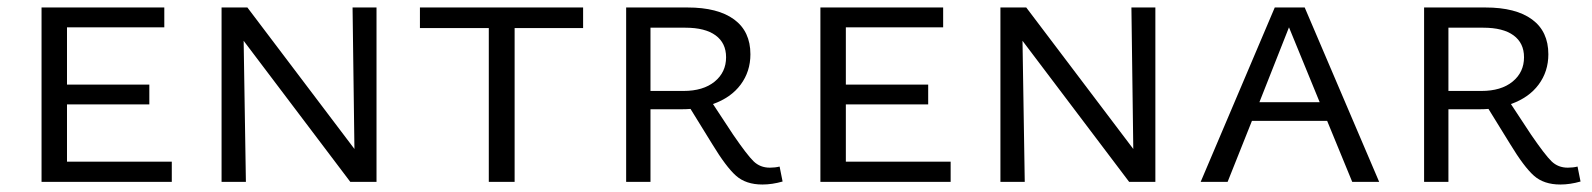

<svg xmlns="http://www.w3.org/2000/svg" viewBox="-20 -486 4253 513"><path d="M439 -54V0H91V-466H419V-413H159V-260H379V-207H159V-54Z M986 -466V0H916L631 -377L637 0H572V-466H641L927 -88L922 -466Z M1538 -411H1355V0H1286V-411H1102V-466H1538Z M2071 -1Q2043 7 2017 7Q1973 7 1946.5 -16.5Q1920 -40 1883 -101L1825 -195Q1815 -194 1795 -194H1718V0H1653V-466H1817Q1898 -466 1941.5 -434Q1985 -402 1985 -341Q1985 -295 1959 -260Q1933 -225 1885 -208L1939 -126Q1976 -72 1993.5 -55Q2011 -38 2037 -38Q2051 -38 2063 -41ZM1806 -243Q1859 -243 1889.5 -268Q1920 -293 1920 -333Q1920 -371 1892 -391.5Q1864 -412 1811 -412H1718V-243Z M2520 -54V0H2172V-466H2500V-413H2240V-260H2460V-207H2240V-54Z M3067 -466V0H2997L2712 -377L2718 0H2653V-466H2722L3008 -88L3003 -466Z M3526 -163H3325L3260 0H3188L3386 -466H3466L3665 0H3593ZM3506 -213 3424 -413 3345 -213Z M4203 -1Q4175 7 4149 7Q4105 7 4078.5 -16.5Q4052 -40 4015 -101L3957 -195Q3947 -194 3927 -194H3850V0H3785V-466H3949Q4030 -466 4073.5 -434Q4117 -402 4117 -341Q4117 -295 4091 -260Q4065 -225 4017 -208L4071 -126Q4108 -72 4125.5 -55Q4143 -38 4169 -38Q4183 -38 4195 -41ZM3938 -243Q3991 -243 4021.5 -268Q4052 -293 4052 -333Q4052 -371 4024 -391.5Q3996 -412 3943 -412H3850V-243Z"/></svg>

Font: Ysabeau SC
Style: Regular
Weight: 400
Designer: Christian Thalmann (Catharsis Fonts)
Version: Version 0.003